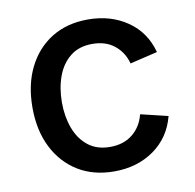

<svg xmlns="http://www.w3.org/2000/svg" viewBox="-68 -622 713 702"><g transform="rotate(-10 288.5 -271.0)"><path d="M301.8 11.2Q224.6 11.2 167.5 -23.9Q110.4 -59.1 78.6 -122.3Q46.9 -185.5 46.9 -270Q46.9 -355 78.6 -418.7Q110.4 -482.4 167.5 -517.6Q224.6 -552.7 301.8 -552.7Q386.7 -552.7 448.5 -510Q510.3 -467.3 530.3 -391.6L428.2 -367.2Q417 -409.7 384.5 -435.8Q352.1 -461.9 302.2 -461.9Q252.9 -461.9 220.5 -436Q188 -410.2 172.1 -366.5Q156.2 -322.8 156.2 -270Q156.2 -217.8 172.1 -174.6Q188 -131.3 220.5 -105.5Q252.9 -79.6 302.2 -79.6Q353 -79.6 386.2 -106.7Q419.4 -133.8 430.2 -178.2L531.7 -153.8Q511.7 -76.7 449.7 -32.7Q387.7 11.2 301.8 11.2Z"/></g></svg>

Font: Inter Medium
Style: Regular
Weight: 500
Designer: Rasmus Andersson
Foundry: rsms
Version: Version 4.001;git-9221beed3